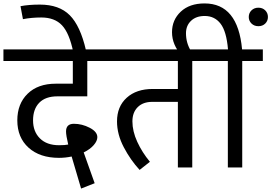

<svg xmlns="http://www.w3.org/2000/svg" viewBox="-40 -977 1583 1120"><path d="M294.9 -415Q225.6 -415 189.2 -377.9Q152.8 -340.8 152.8 -274.9Q152.8 -209.5 192.9 -169.7Q232.9 -129.9 304.2 -129.9Q340.3 -129.9 357.9 -133.8Q345.2 -187.5 345.2 -210Q345.2 -254.9 391.1 -254.9Q438.5 -254.9 483.2 -231.7Q527.8 -208.5 527.8 -176.8Q527.8 -154.8 506.6 -130.4Q485.4 -106 448.2 -87.9L512.2 91.8L433.1 123L377.9 -64Q341.3 -56.2 304.2 -56.2Q192.4 -56.2 126.7 -115.5Q61 -174.8 61 -274.9Q61 -371.6 121.1 -430.2Q181.2 -488.8 285.2 -488.8H384.8V-621.1H-20V-689H601.1V-621.1H469.2V-415Z M387.7 -671.9Q364.7 -783.7 321.8 -829.3Q278.8 -875 200.7 -875Q143.6 -875 93.8 -865.2L79.6 -940.9Q127 -950.2 192.4 -950.2Q305.2 -950.2 366.9 -888.2Q428.7 -826.2 461.4 -684.1Z M1201.7 -689V-621.1H1081.5V0H997.6V-382.8H847.7Q794.4 -382.8 763.4 -352.1Q732.4 -321.3 732.4 -269Q732.4 -211.4 760.7 -149.7Q789.1 -87.9 834.5 -33.2L774.4 14.2Q721.2 -43.5 681.9 -118.4Q642.6 -193.4 642.6 -269Q642.6 -355.5 699 -406.7Q755.4 -458 850.6 -458H997.6V-621.1H560.5V-689Z M1372.1 -689H1493.2V-621.1H1373V0H1289.1V-621.1H1172.4V-689H1290Q1281.2 -793.9 1246.6 -838.9Q1211.9 -883.8 1154.3 -883.8Q1104 -883.8 1074.5 -855.7Q1044.9 -827.6 1044.9 -783.2Q1044.9 -726.1 1074.2 -679.2L1015.1 -661.1Q992.7 -683.1 978 -717.3Q963.4 -751.5 963.4 -789.1Q963.4 -860.8 1014.4 -908.9Q1065.4 -957 1153.3 -957Q1347.7 -957 1372.1 -689ZM1411.1 -877.9Q1411.1 -900.9 1427 -916.5Q1442.9 -932.1 1467.3 -932.1Q1491.7 -932.1 1507.3 -916.5Q1522.9 -900.9 1522.9 -877.9Q1522.9 -855 1507.3 -839.6Q1491.7 -824.2 1467.3 -824.2Q1442.9 -824.2 1427 -839.8Q1411.1 -855.5 1411.1 -877.9Z"/></svg>

Font: FiraGO
Style: Regular
Weight: 400
Designer: bBox Type
Foundry: bBox Type GmbH
Version: Version 1.001;PS 001.001;hotconv 1.0.88;makeotf.lib2.5.64775